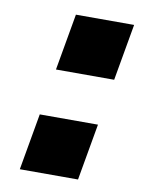

<svg xmlns="http://www.w3.org/2000/svg" viewBox="-64 -542 434 588"><g transform="rotate(10 153.0 -248.0)"><path d="M125 -496H306L275 -320H94ZM69 -176H250L219 0H38Z"/></g></svg>

Font: Overused Grotesk ExtraBold
Style: Italic
Weight: 800
Italic angle: -10°
Version: Version 0.003